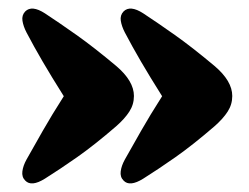

<svg xmlns="http://www.w3.org/2000/svg" viewBox="-20 -485 587 453"><path d="M528 -258.5Q528 -238.5 517.2 -221.8Q506.5 -205 486 -187Q435 -143 394 -114.2Q353 -85.5 318 -63.5Q286 -43.5 271.5 -59Q263 -67.5 264.8 -80.8Q266.5 -94 274.5 -108.5Q292.5 -140.5 313 -176.5Q333.5 -212.5 362.5 -258Q333.5 -304 312.5 -340Q291.5 -376 274.5 -408.5Q267 -423 265 -436Q263 -449 271.5 -458Q287 -473.5 318 -453.5Q351.5 -431.5 392.5 -402.5Q433.5 -373.5 486 -329.5Q528 -294 528 -258.5ZM296 -258.5Q296 -238.5 285.2 -221.8Q274.5 -205 254 -187Q203 -143 162 -114.2Q121 -85.5 86 -63.5Q54 -43.5 39.5 -59Q31 -67.5 32.8 -80.8Q34.5 -94 42.5 -108.5Q60.5 -140.5 81 -176.5Q101.5 -212.5 130.5 -258Q101.5 -304 80.5 -340Q59.5 -376 42.5 -408.5Q35 -423 33 -436Q31 -449 39.5 -458Q55 -473.5 86 -453.5Q119.5 -431.5 160.5 -402.5Q201.5 -373.5 254 -329.5Q296 -294 296 -258.5Z"/></svg>

Font: Fraunces 144pt SuperSoft Black
Style: Regular
Weight: 900
Version: Version 1.000;[b76b70a41]